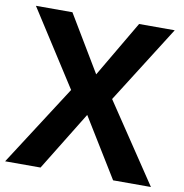

<svg xmlns="http://www.w3.org/2000/svg" viewBox="-80 -790 827 865"><g transform="rotate(10 333.5 -357.0)"><path d="M667 0H494L328 -270L162 0H0L237 -368L15 -714H182L336 -457L487 -714H650L426 -360Z"/></g></svg>

Font: Noto Sans NKo Unjoined
Style: Bold
Weight: 700
Designer: Monotype Design Team
Foundry: Monotype Imaging Inc.
Version: Version 2.004